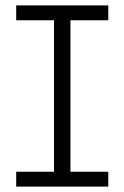

<svg xmlns="http://www.w3.org/2000/svg" viewBox="-20 -691 461 711"><path d="M40 -616H180V-55H40V0H381V-55H241V-616H381V-671H40Z"/></svg>

Font: Stint Ultra Expanded
Style: Regular
Weight: 400
Width: 7
Designer: Astigmatic (AOETI)
Foundry: Astigmatic (AOETI)
Version: Version 1.000